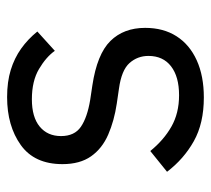

<svg xmlns="http://www.w3.org/2000/svg" viewBox="-46 -522 580 527"><g transform="rotate(-90 243.5 -258.0)"><path d="M240 12Q169 12 120 -15.5Q71 -43 36 -89L93 -135Q123 -98 160 -77Q197 -56 246 -56Q297 -56 325.5 -78Q354 -100 354 -140Q354 -170 334.5 -192Q315 -214 264 -221L223 -227Q176 -234 138 -250.5Q100 -267 78.5 -297.5Q57 -328 57 -376Q57 -453 109.5 -490.5Q162 -528 241 -528Q283 -528 315.5 -518Q348 -508 374 -489.5Q400 -471 421 -445L368 -397Q351 -421 318 -440.5Q285 -460 235 -460Q186 -460 160 -438.5Q134 -417 134 -380Q134 -343 159.5 -325.5Q185 -308 233 -300L273 -294Q359 -281 395 -244.5Q431 -208 431 -149Q431 -99 408 -63Q385 -27 342 -7.5Q299 12 240 12Z"/></g></svg>

Font: IBM Plex Sans
Style: Regular
Weight: 400
Designer: Mike Abbink, Paul van der Laan, Pieter van Rosmalen
Foundry: Bold Monday
Version: Version 3.201